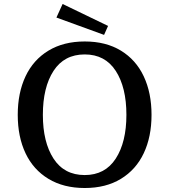

<svg xmlns="http://www.w3.org/2000/svg" viewBox="-20 -928 849 963"><path d="M69 -352Q69 -462 108 -545Q147 -628 223 -674Q299 -720 405 -720Q511 -720 586.5 -674Q662 -628 701 -545Q740 -462 740 -352Q740 -242 701 -159.5Q662 -77 586.5 -31Q511 15 405 15Q299 15 223 -31Q147 -77 108 -159.5Q69 -242 69 -352ZM614 -352Q614 -490 560.5 -572.5Q507 -655 405 -655Q302 -655 248.5 -572.5Q195 -490 195 -352Q195 -215 248.5 -132.5Q302 -50 405 -50Q507 -50 560.5 -132.5Q614 -215 614 -352ZM263 -840 294 -908 522 -798 502 -753Z"/></svg>

Font: Andada Pro SemiBold
Style: Regular
Weight: 600
Designer: Carolina Giovagnoli
Foundry: Huerta Tipografica
Version: Version 3.005